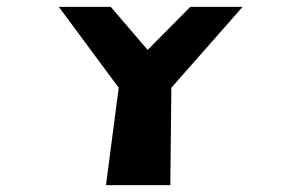

<svg xmlns="http://www.w3.org/2000/svg" viewBox="-20 -540 836 558"><path d="M151 -520 325 -285 288 -2H475L478 -285L685 -520H533L409 -395L302 -520Z"/></svg>

Font: Hussar Milosc
Style: Bold
Weight: 700
Foundry: Cannot Into Space Fonts
Version: Version 1.02